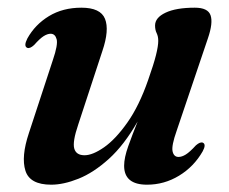

<svg xmlns="http://www.w3.org/2000/svg" viewBox="-20 -482 610 512"><path d="M521 -101.5Q530.5 -97 520.5 -78.5Q497 -37.5 457.5 -13.5Q418 10.5 372 10.5Q311 10.5 311 -40Q311 -61.5 322 -92.2Q333 -123 347 -158Q311 -95 270.2 -58.2Q229.5 -21.5 189.5 -5.5Q149.5 10.5 116.5 10.5Q59.5 10.5 47.8 -26.8Q36 -64 57 -127L121 -322Q135 -363 131 -377.5Q127 -392 115 -392Q106.5 -392 96.2 -385.5Q86 -379 71 -362Q59.5 -351.5 52.5 -354.5Q42.5 -359 53 -379.5Q73.5 -416.5 110.5 -439Q147.5 -461.5 197 -461.5Q248 -461.5 260 -431.8Q272 -402 253 -346L188.5 -149.5Q173 -104 178 -86Q183 -68 205.5 -68Q227 -68 257.5 -89.2Q288 -110.5 319.5 -155Q351 -199.5 375 -268.5Q390 -311 396 -335.2Q402 -359.5 402 -373Q402 -385 397.8 -393.5Q393.5 -402 393.5 -414Q393.5 -435 421.5 -448.2Q449.5 -461.5 499.5 -461.5Q534.5 -461.5 541.5 -441.2Q548.5 -421 534.5 -380L451 -133Q437 -93.5 440.2 -78.5Q443.5 -63.5 456 -63.5Q465 -63.5 475.5 -70Q486 -76.5 502.5 -94.5Q514 -104.5 521 -101.5Z"/></svg>

Font: Fraunces 72pt S000 SemiBold
Style: Italic
Weight: 600
Italic angle: -16°
Version: Version 1.000; ttfautohint (v1.8.3)